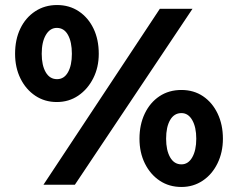

<svg xmlns="http://www.w3.org/2000/svg" viewBox="-20 -735 954 764"><path d="M206 -329Q158 -329 120.5 -354Q83 -379 61.5 -422.5Q40 -466 40 -521Q40 -578 61 -621.5Q82 -665 120 -690Q158 -715 207 -715Q256 -715 293.5 -690Q331 -665 352 -621.5Q373 -578 373 -521Q373 -467 351 -423.5Q329 -380 291.5 -354.5Q254 -329 206 -329ZM153 0 616 -700H746L278 0ZM207 -420Q235 -420 250.5 -447.5Q266 -475 266 -521Q266 -568 250.5 -596Q235 -624 206 -624Q179 -624 162.5 -596Q146 -568 146 -521Q146 -475 162 -447.5Q178 -420 207 -420ZM702 9Q653 9 615.5 -16Q578 -41 556.5 -84.5Q535 -128 535 -183Q535 -239 556 -283Q577 -327 614.5 -352Q652 -377 702 -377Q751 -377 788 -352Q825 -327 846 -283Q867 -239 867 -183Q867 -129 845.5 -85Q824 -41 786.5 -16Q749 9 702 9ZM702 -81Q729 -81 745 -109Q761 -137 761 -183Q761 -229 745 -257Q729 -285 702 -285Q673 -285 657 -257.5Q641 -230 641 -183Q641 -137 657 -109Q673 -81 702 -81Z"/></svg>

Font: Lexend SemiBold
Style: Regular
Weight: 600
Designer: Bonnie Shaver-Troup, Thomas Jockin
Foundry: Lexend
Version: Version 1.005; ttfautohint (v1.8.3)